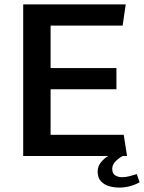

<svg xmlns="http://www.w3.org/2000/svg" viewBox="-20 -706 652 869"><path d="M85 0V-686H549L535 -590H209V-398H507V-302H209V-96H540L555 0ZM519 143Q496 143 473.5 136.5Q451 130 436.5 114Q422 98 422 71Q422 47 437 28.5Q452 10 470 0H535Q514 12 501 26.5Q488 41 488 58Q488 80 502 88Q516 96 532 96Q549 96 566 91.5Q583 87 599 82L612 119Q590 131 567 137Q544 143 519 143Z"/></svg>

Font: Chivo Medium Medium
Style: Regular
Weight: 500
Version: Version 2.002